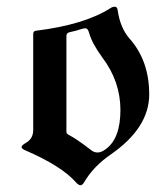

<svg xmlns="http://www.w3.org/2000/svg" viewBox="-20 -543 498 573"><path d="M56.6 -116.2Q79.1 -128.9 79.1 -154.8V-441.4Q79.1 -450.2 86.9 -451.2Q232.4 -469.2 310.1 -519Q315.9 -522.9 322.8 -522.9Q329.6 -522.9 331.1 -513.2Q338.4 -460 366.7 -427.7Q425.3 -361.8 425.3 -261.2Q425.3 -161.6 310.5 -82Q258.3 -45.9 231.4 0.5Q226.1 9.8 220.2 9.8Q214.4 9.8 207 1.5Q163.6 -47.9 54.7 -94.7Q44.4 -99.1 44.4 -104.2Q44.4 -109.4 56.6 -116.2ZM178.2 -149.9Q178.2 -144 184.1 -141.1Q210.4 -127.4 252.9 -94.2Q261.2 -87.9 271.7 -87.9Q282.2 -87.9 295.9 -98.1Q339.4 -129.9 339.4 -214.8Q339.4 -299.8 285.6 -371.1Q254.9 -413.1 246.1 -444.3Q242.2 -458.5 235.4 -458.5Q228.5 -458.5 222.2 -456.1Q210 -451.7 187.5 -446.8Q178.2 -444.8 178.2 -435.5Z"/></svg>

Font: UnifrakturMaguntia18
Style: Book
Weight: 400
Designer: j. 'mach' wust, Gerrit Ansmann, Georg Duffner, based on a font by Peter Wiegel, original typeface by Carl Albert Fahrenw
Version: Version 2017-03-19